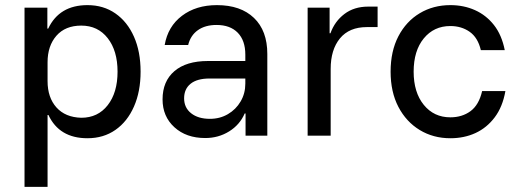

<svg xmlns="http://www.w3.org/2000/svg" viewBox="-20 -530 2017 750"><path d="M75.8 200V-500H165V-418.3H168.3Q211.7 -510 321.7 -510Q384.2 -510 430.8 -477.5Q477.5 -445 503.3 -386.7Q529.2 -328.3 529.2 -250Q529.2 -172.5 503.3 -113.8Q477.5 -55 430.8 -22.5Q384.2 10 321.7 10Q211.7 10 169.2 -80.8H165.8V200ZM297.5 -70Q362.5 -70 400.8 -119.2Q439.2 -168.3 439.2 -250Q439.2 -331.7 400.8 -380.8Q362.5 -430 297.5 -430Q235 -430 200.4 -390.4Q165.8 -350.8 165.8 -286.7V-213.3Q165.8 -149.2 200.4 -110.4Q235 -71.7 297.5 -70Z M781.7 9.2Q707.5 9.2 661.3 -32.9Q615 -75 615 -141.7Q615 -212.5 661.3 -252.1Q707.5 -291.7 792.5 -291.7H938.3V-316.7Q938.3 -371.7 908.8 -402.1Q879.2 -432.5 825.8 -432.5Q781.7 -432.5 752.9 -412.1Q724.2 -391.7 715 -354.2H623.3Q635.8 -426.7 690.8 -468.3Q745.8 -510 827.5 -510Q920 -510 972.1 -460Q1024.2 -410 1024.2 -319.2V0H939.2V-86.7H935.8Q916.7 -42.5 875 -16.7Q833.3 9.2 781.7 9.2ZM800 -65.8Q839.2 -65.8 870.4 -84.2Q901.7 -102.5 920 -133.8Q938.3 -165 938.3 -203.3V-223.3H798.3Q750 -223.3 724.6 -202.9Q699.2 -182.5 699.2 -145.8Q699.2 -109.2 726.7 -87.5Q754.2 -65.8 800 -65.8Z M1181.7 0V-500H1267.5V-400H1270.8Q1287.5 -446.7 1325.4 -475.4Q1363.3 -504.2 1418.3 -504.2H1455V-424.2H1413.3Q1344.2 -424.2 1307.9 -380Q1271.7 -335.8 1271.7 -260.8V0Z M1739.2 10Q1672.5 10 1619.6 -22.1Q1566.7 -54.2 1536.2 -112.5Q1505.8 -170.8 1505.8 -250Q1505.8 -330 1536.2 -388.3Q1566.7 -446.7 1619.6 -478.3Q1672.5 -510 1739.2 -510Q1791.7 -510 1835.4 -490.4Q1879.2 -470.8 1909.6 -432.1Q1940 -393.3 1951.7 -334.2H1858.3Q1846.7 -383.3 1814.6 -405.8Q1782.5 -428.3 1739.2 -428.3Q1675 -428.3 1635.4 -380Q1595.8 -331.7 1595.8 -250Q1595.8 -169.2 1635.4 -120.4Q1675 -71.7 1739.2 -71.7Q1785 -71.7 1817.9 -95.8Q1850.8 -120 1863.3 -174.2H1954.2Q1943.3 -112.5 1912.5 -71.7Q1881.7 -30.8 1837.5 -10.4Q1793.3 10 1739.2 10Z"/></svg>

Font: Funnel Sans
Style: Regular
Weight: 400
Designer: NORD ID, Kristian Moeller
Foundry: Dicotype
Version: Version 1.000